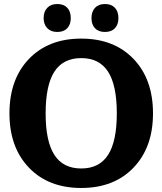

<svg xmlns="http://www.w3.org/2000/svg" viewBox="-20 -916 808 955"><path d="M741 -352Q741 -183 644 -82Q547 19 384 19Q221 19 124 -82Q27 -183 27 -352Q27 -522 124 -623Q221 -724 384 -724Q547 -724 644 -623Q741 -522 741 -352ZM207 -352Q207 -213 250.5 -145.5Q294 -78 384 -78Q474 -78 517.5 -145.5Q561 -213 561 -352Q561 -492 517.5 -559.5Q474 -627 384 -627Q294 -627 250.5 -559.5Q207 -492 207 -352ZM332 -826Q332 -794 314.5 -775.5Q297 -757 265 -757Q233 -757 215 -776Q197 -795 197 -826Q197 -858 215 -877Q233 -896 265 -896Q297 -896 314.5 -877.5Q332 -859 332 -826ZM569 -826Q569 -794 551.5 -775.5Q534 -757 502 -757Q470 -757 452.5 -775.5Q435 -794 435 -826Q435 -858 452.5 -877Q470 -896 502 -896Q534 -896 551.5 -877.5Q569 -859 569 -826Z"/></svg>

Font: Andada
Style: Bold
Weight: 700
Designer: Carolina Giovagnoli
Foundry: Carolina Giovagnoli
Version: Version 1.003